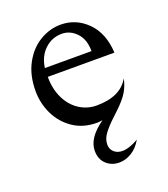

<svg xmlns="http://www.w3.org/2000/svg" viewBox="-107 -449 615 704"><g transform="rotate(-20 200.0 -97.5)"><path d="M220 100Q220 118 232.5 129.5Q245 141 265 141Q291 141 328 120Q312 148 288.5 162.5Q265 177 240 177Q210 177 189.5 158Q169 139 169 106Q169 56 234 10Q220 12 213 12Q159 12 120 -14.5Q81 -41 60.5 -83.5Q40 -126 40 -174Q40 -236 64.5 -281Q89 -326 128 -349Q167 -372 209 -372Q269 -372 312.5 -328.5Q356 -285 360 -208H100Q100 -160 118 -123.5Q136 -87 166.5 -67.5Q197 -48 233 -48Q327 -48 360 -108Q355 -82 341.5 -58.5Q328 -35 294 -3L278 12Q249 39 234.5 59Q220 79 220 100ZM101 -242H283Q283 -288 258.5 -313.5Q234 -339 202 -339Q163 -339 135 -312.5Q107 -286 101 -242Z"/></g></svg>

Font: BellefairVN
Style: Regular
Weight: 400
Designer: Nick Shinn, Liron Lavi Turkenic
Foundry: Shinntype
Version: Version 1.003